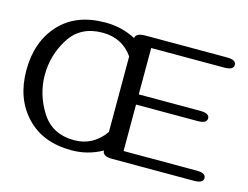

<svg xmlns="http://www.w3.org/2000/svg" viewBox="-95 -841 1288 996"><g transform="rotate(15 549.5 -343.0)"><path d="M521 -42.5Q444.3 0 357.4 0Q202.6 0 113.5 -95Q24.4 -189.9 24.4 -340.8Q24.4 -494.6 112.3 -590.3Q200.2 -686 357.4 -686Q445.8 -686 521 -646.5Q523.9 -674.3 574.2 -674.3H1012.7Q1062 -674.3 1062 -647Q1062 -619.6 1012.7 -619.6H620.1V-370.6H950.2Q1000 -370.6 1000 -343.3Q1000 -315.9 950.2 -315.9H620.1V-66.4H1012.7Q1062 -66.4 1062 -39.1Q1062 -11.7 1012.7 -11.7H574.2Q521 -11.7 521 -42.5ZM357.4 -54.2Q458.5 -54.2 521 -142.1V-547.9Q462.9 -631.3 357.4 -631.3Q238.3 -631.3 180.7 -540.3Q123 -449.2 123 -342.8Q123 -238.8 180.9 -146.5Q238.8 -54.2 357.4 -54.2Z"/></g></svg>

Font: Gayathri
Style: Bold
Weight: 700
Designer: Binoy Dominic <binoy.domenic@gmail.com>
Foundry: SMC
Version: Version 1.000